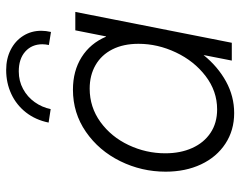

<svg xmlns="http://www.w3.org/2000/svg" viewBox="-99 -684 790 632"><g transform="rotate(-90 296.0 -368.0)"><path d="M46.9 -217.8Q46.9 -296.9 81.5 -367.2Q116.2 -437.5 178 -480.2Q239.7 -522.9 316.9 -522.9Q378.4 -522.9 423.8 -494.4Q469.2 -465.8 491.2 -414.1H492.2L512.2 -515.1H572.8L471.2 0H412.6L430.7 -92.3H430.2Q392.6 -45.9 343.8 -19Q294.9 7.8 239.7 7.8Q183.1 7.8 139.2 -21Q95.2 -49.8 71 -101.1Q46.9 -152.3 46.9 -217.8ZM467.8 -307.1Q467.8 -356.9 449.5 -393.1Q431.2 -429.2 397.7 -448.5Q364.3 -467.8 320.3 -467.8Q259.3 -467.8 210.4 -432.4Q161.6 -397 134.5 -339.6Q107.4 -282.2 107.4 -218.8Q107.4 -168.9 124.8 -130.4Q142.1 -91.8 174.6 -70.1Q207 -48.3 252 -48.3Q312 -48.3 361.6 -86.2Q411.1 -124 439.5 -184.1Q467.8 -244.1 467.8 -307.1ZM466.3 -623.5Q466.3 -658.2 442.4 -679.7Q418.5 -701.2 377 -701.2Q345.2 -701.2 319.1 -687Q293 -672.9 275.9 -648.9Q258.8 -625 252.9 -596.2L208.5 -603Q217.3 -646 241.9 -677.5Q266.6 -709 302.7 -725.8Q338.9 -742.7 381.8 -742.7Q418.9 -742.7 448.2 -727.8Q477.5 -712.9 494.1 -686.5Q510.7 -660.2 510.7 -627Q510.7 -612.3 506.8 -595.2L463.9 -602.1Q466.3 -614.3 466.3 -623.5Z"/></g></svg>

Font: Reddit Sans Chocolate Light
Style: Italic
Weight: 300
Italic angle: -11.25°
Designer: Stephen Hutchings
Version: Version 1.013